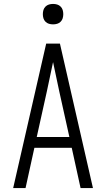

<svg xmlns="http://www.w3.org/2000/svg" viewBox="-20 -957 540 977"><path d="M47 0 215 -735H285L453 0H390L345 -205H155L110 0ZM333 -260 282 -490Q274 -528 266 -565.5Q258 -603 250 -641Q242 -603 234 -565.5Q226 -528 218 -490L167 -260ZM250 -833Q239 -833 229 -836Q219 -839 211.5 -846.5Q204 -854 201 -864Q198 -874 198 -885Q198 -896 201 -906Q204 -916 211.5 -923.5Q219 -931 229 -934Q239 -937 250 -937Q261 -937 271 -934Q281 -931 288.5 -923.5Q296 -916 299 -906Q302 -896 302 -885Q302 -874 299 -864Q296 -854 288.5 -846.5Q281 -839 271 -836Q261 -833 250 -833Z"/></svg>

Font: Iosevka Fixed Light
Style: Regular
Weight: 300
Monospace: yes
Designer: Belleve Invis
Foundry: Belleve Invis
Version: Version 32.3.0